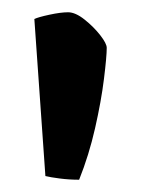

<svg xmlns="http://www.w3.org/2000/svg" viewBox="-20 -728 230 313"><path d="M109 -435Q93 -435 77.5 -437Q62 -439 54 -441L36 -697Q42 -700 60.5 -704Q79 -708 91 -708Q103 -708 118 -696Q133 -684 143.5 -670.5Q154 -657 154 -650Q154 -636 149.5 -599.5Q145 -563 135 -519Q125 -475 109 -435Z"/></svg>

Font: Texturina
Style: Bold
Weight: 700
Designer: Guillermo Torres Carreño
Foundry: Omnibus-Type
Version: Version 1.002; ttfautohint (v1.8.3)